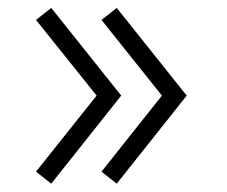

<svg xmlns="http://www.w3.org/2000/svg" viewBox="-20 -506 559 472"><path d="M106 -54.5 278 -271 106 -486.5 68.5 -457 217.5 -271 68.5 -84ZM267 -54.5 439 -271 267 -486.5 229.5 -457 378 -271 229.5 -84Z"/></svg>

Font: Vela Sans Light
Style: Regular
Weight: 300
Designer: Principal design: Mikhail Sharanda - project Manrope.
Design modification: Ravid Balaliev
Foundry: Mikhail Sharanda
Version: Version 1.001